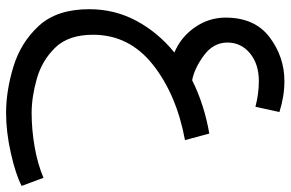

<svg xmlns="http://www.w3.org/2000/svg" viewBox="-178 -361 933 616"><g transform="rotate(90 288.0 -52.5)"><path d="M576 344 550 274Q505 293 450 302.5Q395 312 342 312Q291 312 232.5 295.5Q174 279 132.5 236.5Q91 194 91 115Q91 -1 187 -77Q283 -153 429 -180L408 -258Q315 -242 237 -203Q199 -210 157.5 -240.5Q116 -271 116 -316Q116 -360 150.5 -388.5Q185 -417 240 -417Q280 -417 322 -406L339 -483Q288 -499 240 -499Q162 -499 99 -451.5Q36 -404 36 -310Q36 -257 67 -212Q98 -167 148 -146Q83 -93 46 -23.5Q9 46 9 127Q9 231 62.5 289Q116 347 193.5 370.5Q271 394 342 394Q403 394 471.5 378.5Q540 363 576 344Z"/></g></svg>

Font: Noto Sans Arabic
Style: Regular
Weight: 400
Designer: Nadine Chahine - Monotype Design Team
Foundry: Monotype Imaging Inc.
Version: Version 1.902